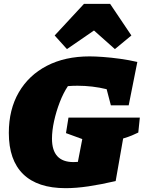

<svg xmlns="http://www.w3.org/2000/svg" viewBox="-20 -968 749 1001"><path d="M322 13Q176 13 101 -60Q26 -133 26 -275Q26 -397 78 -486.5Q130 -576 224.5 -625Q319 -674 447 -674Q476 -674 517.5 -671Q559 -668 606 -661.5Q653 -655 696 -645L651 -419H558L536 -503Q499 -512 461 -516.5Q423 -521 384 -521Q359 -521 334 -519Q310 -483 291.5 -435Q273 -387 262 -337Q251 -287 251 -245Q251 -123 363 -123Q374 -123 386 -124L409 -243L324 -274L337 -355H709L701 -277Q687 -270 668 -262Q649 -254 622 -246L583 -24Q505 -6 441 3.5Q377 13 322 13ZM554 -948 665 -783 579 -712 470 -809 329 -712 265 -783 418 -948Z"/></svg>

Font: Piazzolla Black
Style: Italic
Weight: 900
Italic angle: -11.3°
Designer: Juan Pablo del Peral
Foundry: Huerta Tipografica
Version: Version 1.330